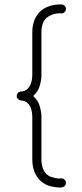

<svg xmlns="http://www.w3.org/2000/svg" viewBox="-20 -803 369 862"><path d="M249 39Q235 39 210 34Q185 29 162 9Q125 -26 125 -88V-279V-280Q125 -283 124 -294Q123 -305 118.5 -317.5Q114 -330 103.5 -340.5Q93 -351 74 -352Q66 -353 60.5 -358.5Q55 -364 55 -372Q55 -380 60.5 -386Q66 -392 74 -392Q93 -393 103.5 -404Q114 -415 118.5 -427.5Q123 -440 124 -451Q125 -462 125 -465V-657Q125 -719 162 -753Q177 -766 193.5 -772.5Q210 -779 224 -781Q238 -783 247.5 -783Q257 -783 258 -783Q266 -782 271.5 -775.5Q277 -769 276 -761Q275 -753 268.5 -747.5Q262 -742 254 -743Q242 -744 231 -742Q221 -740 210 -735.5Q199 -731 189 -723Q166 -702 166 -657V-465Q166 -445 158.5 -418Q151 -391 129 -372Q151 -353 158.5 -326Q166 -299 166 -279V-88Q166 -44 189 -21Q199 -12 210 -8.5Q221 -5 231 -3Q242 -1 254 -2Q262 -3 268.5 2.5Q275 8 276 16Q277 24 271.5 30.5Q266 37 258 38Q258 39 249 39Z"/></svg>

Font: Ekushey Sornaly
Style: Regular
Weight: 400
Designer: Al Mamun Sumon
Foundry: Al Mamun Sumon
Version: Version 1.0